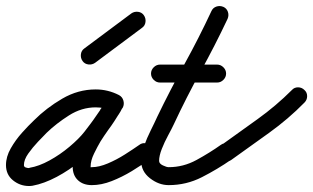

<svg xmlns="http://www.w3.org/2000/svg" viewBox="-37 -586 1047 642"><path d="M361 -268Q372 -262 375.5 -250Q379 -238 374 -227Q368 -216 356 -212.5Q344 -209 333 -214Q320 -221 309.5 -224Q299 -227 283 -227Q236 -227 193.5 -200Q151 -173 119 -142Q108 -131 90 -112Q72 -93 57.5 -72.5Q43 -52 43 -34Q43 -28 49 -26Q55 -24 60 -24Q61 -24 62 -25Q93 -30 128.5 -49.5Q164 -69 195.5 -95.5Q227 -122 245 -145Q266 -172 285 -198.5Q304 -225 320 -254Q327 -267 338.5 -269.5Q350 -272 360 -267Q370 -262 374.5 -251Q379 -240 373 -227Q367 -214 359 -202Q359 -202 359 -203Q360 -204 360 -204Q357 -199 354 -194.5Q351 -190 348 -185Q348 -185 348 -185Q348 -186 348 -186Q336 -167 323.5 -149.5Q311 -132 299 -113Q299 -113 299 -113Q299 -113 299 -113Q289 -96 277.5 -72.5Q266 -49 266 -29Q266 -25 265 -26Q264 -27 270 -27Q294 -27 323.5 -39.5Q353 -52 380.5 -69.5Q408 -87 428 -101Q428 -101 428 -101Q428 -101 428 -101Q438 -109 450 -107Q462 -105 469 -94Q477 -84 475 -72Q473 -60 462 -53Q437 -34 404 -14Q371 6 336.5 19.5Q302 33 270 33Q241 33 223.5 16.5Q206 0 206 -29Q206 -58 219.5 -89.5Q233 -121 249 -145Q249 -145 249 -145Q249 -145 249 -145Q260 -164 273 -182Q286 -200 298 -218Q298 -218 298 -219Q298 -219 298 -219Q301 -223 303.5 -226.5Q306 -230 308 -234Q308 -234 309 -235Q309 -236 309 -236Q314 -244 319 -253Q325 -266 337 -268.5Q349 -271 359 -265Q369 -260 374 -249Q379 -238 372 -226Q355 -194 335 -165.5Q315 -137 293 -109Q269 -79 232 -48Q195 -17 152.5 5.5Q110 28 72 35Q66 36 60 36Q30 36 6.5 17Q-17 -2 -17 -34Q-17 -62 -1 -90Q15 -118 36.5 -142Q58 -166 77 -184Q118 -225 171 -256Q224 -287 283 -287Q324 -287 361 -268Q361 -268 361 -268Q361 -268 361 -268Z M281 -376Q271 -369 258.5 -370.5Q246 -372 239 -382Q232 -392 233.5 -404.5Q235 -417 245 -424Q284 -453 323.5 -482.5Q363 -512 402 -541Q402 -541 402 -541Q402 -541 402 -541Q412 -548 424.5 -546.5Q437 -545 444 -535Q451 -525 449.5 -512.5Q448 -500 438 -493Q399 -464 359.5 -434.5Q320 -405 281 -376Q281 -376 281 -376Q281 -376 281 -376Z M498 -310Q486 -310 477 -319Q468 -328 468 -340Q468 -352 477 -361Q486 -370 498 -370Q546 -370 593.5 -370Q641 -370 689 -370Q689 -370 689 -370Q689 -370 689 -370Q701 -370 710 -361Q719 -352 719 -340Q719 -328 710 -319Q701 -310 689 -310Q641 -310 593.5 -310Q546 -310 498 -310Q498 -310 498 -310Q498 -310 498 -310ZM670 -549Q675 -560 686.5 -564Q698 -568 710 -563Q721 -558 725 -546.5Q729 -535 724 -523Q682 -434 634 -347Q586 -260 544 -170Q537 -155 525 -133Q513 -111 504 -88Q495 -65 495 -48Q495 -39 507.5 -33Q520 -27 527 -27Q576 -27 620 -51Q664 -75 702 -102Q702 -102 702 -102Q702 -102 702 -102Q712 -109 724 -106.5Q736 -104 744 -94Q751 -84 748.5 -72Q746 -60 736 -52Q690 -20 638 6.5Q586 33 527 33Q494 33 464.5 10Q435 -13 435 -48Q435 -71 444.5 -97.5Q454 -124 467 -150Q480 -176 489 -196Q532 -285 580 -372Q628 -459 670 -549Q670 -549 670 -549Q670 -549 670 -549Z M695 -58Q687 -68 689 -80.5Q691 -93 702 -100Q762 -143 824 -187.5Q886 -232 939 -285Q939 -285 939 -285Q939 -285 939 -285Q947 -294 959.5 -294Q972 -294 981 -285Q990 -277 990 -264.5Q990 -252 981 -243Q927 -188 863 -142Q799 -96 736 -51Q726 -44 714 -46Q702 -48 695 -58Z"/></svg>

Font: FRB American Cursive Guidelines
Style: Bold Italic
Weight: 700
Italic angle: -25°
Version: Version 2.0;Modular Font Editor K font №1